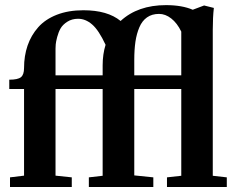

<svg xmlns="http://www.w3.org/2000/svg" viewBox="-20 -748 947 768"><path d="M20 0V-38.6L76.2 -45.4V-392.1H17.1V-429.2Q51.3 -429.2 63.7 -439.2Q76.2 -449.2 76.2 -476.1Q76.2 -524.4 90.3 -565.7Q104.5 -606.9 132.8 -638.9Q161.1 -670.9 207.3 -689Q253.4 -707 313.5 -707Q410.2 -707 462.4 -664.1Q531.2 -727.5 644 -727.5Q708 -727.5 751 -709L796.4 -726.1L835.4 -716.3Q831.1 -678.7 831.1 -629.4V-44.9L887.2 -38.6V0H647.9V-38.6L705.1 -44.9V-392.1H517.1V-46.4L593.3 -38.6V0H335.4V-38.6L390.6 -44.9V-392.1H202.1V-45.4L267.1 -38.6V0ZM517.1 -508.3V-446.8H705.1V-621.6Q688.5 -655.8 665 -674.1Q641.6 -692.4 616.2 -692.4Q587.9 -692.4 568.1 -678.5Q548.3 -664.6 537.4 -638.7Q526.4 -612.8 521.7 -581.1Q517.1 -549.3 517.1 -508.3ZM202.1 -553.7V-446.8H390.6V-486.3Q390.6 -531.2 402.3 -568.8Q375 -627.4 348.6 -650.1Q322.3 -672.9 292.5 -672.9Q267.6 -672.9 249.3 -661.1Q231 -649.4 222.4 -634.5Q213.9 -619.6 208.7 -599.9Q203.6 -580.1 202.9 -570.6Q202.1 -561 202.1 -553.7Z"/></svg>

Font: Elstob 8pt
Style: Bold
Weight: 700
Designer: Peter S. Baker
Version: Version 1.015